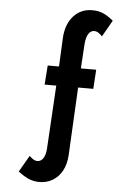

<svg xmlns="http://www.w3.org/2000/svg" viewBox="-64 -839 728 1085"><g transform="rotate(5 300.0 -296.5)"><path d="M196 200Q241 201 275.5 180.5Q310 160 330 123Q350 86 353 35L373 -351H459L466 -460H379L388 -600Q391 -637 403.5 -657Q416 -677 437 -677Q447 -677 457 -671.5Q467 -666 482 -651L535 -744Q502 -771 475.5 -782Q449 -793 420 -793Q354 -795 311.5 -750Q269 -705 263 -628L255 -460H191L183 -351H249L228 8Q226 43 213 63Q200 83 179 83Q169 83 159 77.5Q149 72 134 58L80 151Q114 177 140.5 188Q167 199 196 200Z"/></g></svg>

Font: Jost SemiBold
Style: Regular
Weight: 600
Version: Version 3.710